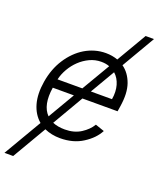

<svg xmlns="http://www.w3.org/2000/svg" viewBox="-188 -827 933 1132"><g transform="rotate(20 278.5 -261.0)"><path d="M119 -33.7Q76 -70.3 59.1 -130.1Q42.3 -190 55.4 -269.5Q69.2 -353.3 110.1 -416.2Q130.7 -448.2 156.2 -473.5Q181.8 -498.9 211.1 -516.5Q240.4 -534.1 273.3 -543.5Q306.1 -552.9 341.3 -552.9Q381.7 -552.9 416.2 -540.1L525.9 -727.3H578.5L456.7 -518.8Q500 -488.6 521 -430.4Q531.2 -401.3 532.8 -365.8Q534.4 -330.3 527.3 -285.2L522.4 -253.9H301.8L188.9 -60.4Q221.6 -46.5 266 -46.5Q324.2 -46.5 366.1 -73.2Q407.7 -99.8 429.3 -136L485.8 -116.5Q472.3 -90.9 450.8 -68.5Q429.3 -46.2 399.1 -27Q339.5 11.4 257.1 11.4Q203.8 11.4 158.7 -8.5L34.1 204.5H-20.6ZM125.4 -309.7H280.9L384.9 -486.5Q362.9 -495.4 332.7 -495.4Q295.1 -495.4 261 -479.4Q226.9 -463.4 199.4 -437.3Q171.9 -411.2 152.7 -377.8Q133.5 -344.5 125.4 -309.7ZM150.2 -86.6 248.2 -253.9H115.8Q98 -139.2 150.2 -86.6ZM467 -309.7Q471.2 -333.8 470.3 -356.4Q469.5 -378.9 463.8 -398.6Q458.1 -418.3 448.2 -434.7Q438.2 -451 424.4 -463.1L334.5 -309.7Z"/></g></svg>

Font: Inter P Light
Style: Italic
Weight: 300
Italic angle: 9.39999°
Designer: Rasmus Andersson
Foundry: rsms
Version: Version 3.018;git-588b23468